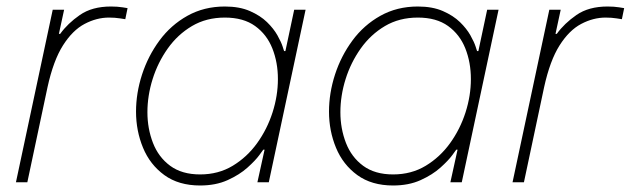

<svg xmlns="http://www.w3.org/2000/svg" viewBox="-20 -560 1938 590"><path d="M64 0H29L142 -530H177L161 -456H165Q188 -488 225.5 -514Q263 -540 321 -540Q341 -540 356.5 -537.5Q372 -535 372 -535L365 -501Q365 -501 349 -503.5Q333 -506 315 -506Q277 -506 240 -486.5Q203 -467 173.5 -420.5Q144 -374 126 -292Z M671 -540Q716 -540 748 -526Q780 -512 800.5 -492Q821 -472 832.5 -451.5Q844 -431 848.5 -417Q853 -403 853 -403H857L884 -530H919L806 0H771L793 -100H789Q789 -100 777 -83.5Q765 -67 740.5 -45Q716 -23 679.5 -6.5Q643 10 595 10Q529 10 485 -22Q441 -54 419.5 -106Q398 -158 398 -217Q398 -274 416.5 -331Q435 -388 470 -435.5Q505 -483 556 -511.5Q607 -540 671 -540ZM671 -506Q614 -506 570 -480Q526 -454 495.5 -411Q465 -368 449 -317Q433 -266 433 -215Q433 -165 450 -121Q467 -77 503 -50.5Q539 -24 595 -24Q651 -24 695 -50.5Q739 -77 770 -120Q801 -163 817.5 -214.5Q834 -266 834 -317Q834 -368 817 -411Q800 -454 764 -480Q728 -506 671 -506Z M1264 -540Q1309 -540 1341 -526Q1373 -512 1393.5 -492Q1414 -472 1425.5 -451.5Q1437 -431 1441.5 -417Q1446 -403 1446 -403H1450L1477 -530H1512L1399 0H1364L1386 -100H1382Q1382 -100 1370 -83.5Q1358 -67 1333.5 -45Q1309 -23 1272.5 -6.5Q1236 10 1188 10Q1122 10 1078 -22Q1034 -54 1012.5 -106Q991 -158 991 -217Q991 -274 1009.5 -331Q1028 -388 1063 -435.5Q1098 -483 1149 -511.5Q1200 -540 1264 -540ZM1264 -506Q1207 -506 1163 -480Q1119 -454 1088.5 -411Q1058 -368 1042 -317Q1026 -266 1026 -215Q1026 -165 1043 -121Q1060 -77 1096 -50.5Q1132 -24 1188 -24Q1244 -24 1288 -50.5Q1332 -77 1363 -120Q1394 -163 1410.5 -214.5Q1427 -266 1427 -317Q1427 -368 1410 -411Q1393 -454 1357 -480Q1321 -506 1264 -506Z M1590 0H1555L1668 -530H1703L1687 -456H1691Q1714 -488 1751.5 -514Q1789 -540 1847 -540Q1867 -540 1882.5 -537.5Q1898 -535 1898 -535L1891 -501Q1891 -501 1875 -503.5Q1859 -506 1841 -506Q1803 -506 1766 -486.5Q1729 -467 1699.5 -420.5Q1670 -374 1652 -292Z"/></svg>

Font: Be Vietnam Pro Variable Thin
Style: Italic
Weight: 100
Italic angle: -12°
Designer: Lam Bao, Tony Le, Vietanh Nguyen
Foundry: Yellow Type Foundry
Version: Version 1.002